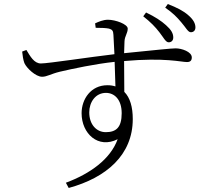

<svg xmlns="http://www.w3.org/2000/svg" viewBox="-20 -854 1040 953"><path d="M771 -694C791 -669 802 -644 817 -644C830 -644 840 -652 840 -668C840 -688 830 -706 804 -729C781 -750 749 -771 705 -792L691 -773C728 -744 751 -720 771 -694ZM880 -743C902 -718 913 -694 927 -694C940 -694 950 -702 950 -718C950 -737 940 -757 914 -779C890 -800 859 -816 813 -834L800 -816C839 -789 858 -769 880 -743ZM505 -198C459 -198 423 -236 423 -296C423 -347 454 -393 506 -393C548 -393 584 -360 584 -292C584 -221 556 -198 505 -198ZM513 -431C431 -431 385 -362 385 -292C385 -191 467 -114 564 -163C528 -64 428 8 307 53L321 79C508 28 639 -85 639 -263C639 -322 626 -369 597 -398L596 -551C799 -569 879 -546 908 -546C925 -546 932 -554 932 -569C932 -597 882 -614 852 -614C830 -614 756 -606 596 -590L598 -649C599 -675 614 -689 614 -712C614 -734 553 -756 516 -756C492 -756 469 -746 452 -738L455 -716C485 -716 506 -715 521 -712C537 -707 542 -702 543 -681L548 -585C427 -571 219 -539 183 -539C149 -539 130 -575 111 -606L90 -598C92 -579 95 -557 101 -541C112 -516 157 -473 189 -473C213 -473 232 -487 277 -498C341 -513 454 -537 549 -547L553 -425C541 -429 528 -431 513 -431Z"/></svg>

Font: Noto Serif TC Light
Style: Regular
Weight: 300
Designer: Ryoko NISHIZUKA 西塚涼子 (kana & ideographs); Frank Grießhammer (Latin, Greek & Cyrillic); Wenlong ZHANG 张文龙 (bopomofo); San
Foundry: Adobe
Version: Version 2.001;hotconv 1.1.0;makeotfexe 2.6.0